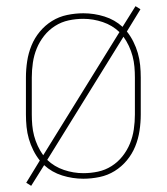

<svg xmlns="http://www.w3.org/2000/svg" viewBox="-20 -571 540 622"><path d="M81 31 65 21 109 -51Q97 -66 88 -84Q79 -102 73.5 -121Q68 -140 66 -160Q64 -180 64 -200V-320Q64 -346 68 -372.5Q72 -399 82 -423.5Q92 -448 109 -468.5Q126 -489 148.5 -503Q171 -517 197.5 -522.5Q224 -528 250 -528Q285 -528 318.5 -517.5Q352 -507 377 -484L419 -551L435 -541L391 -469Q403 -454 412 -436Q421 -418 426.5 -399Q432 -380 434 -360Q436 -340 436 -320V-200Q436 -174 432 -147.5Q428 -121 418 -96.5Q408 -72 391 -51.5Q374 -31 351.5 -17Q329 -3 302.5 2.5Q276 8 250 8Q215 8 181.5 -2.5Q148 -13 123 -36ZM120 -68 367 -467Q344 -489 313 -499.5Q282 -510 250 -510Q226 -510 202.5 -505Q179 -500 158.5 -487Q138 -474 123 -455Q108 -436 99 -414Q90 -392 86.5 -368Q83 -344 83 -320V-200Q83 -183 84.5 -165.5Q86 -148 90.5 -131Q95 -114 102.5 -98Q110 -82 120 -68ZM250 -10Q274 -10 297.5 -15Q321 -20 341.5 -33Q362 -46 377 -65Q392 -84 401 -106Q410 -128 413.5 -152Q417 -176 417 -200V-320Q417 -337 415.5 -354.5Q414 -372 409.5 -389Q405 -406 397.5 -422Q390 -438 380 -452L133 -53Q156 -31 187 -20.5Q218 -10 250 -10Z"/></svg>

Font: Iosevka SS04 Thin
Style: Regular
Weight: 100
Monospace: yes
Designer: Belleve Invis
Foundry: Belleve Invis
Version: Version 19.0.0; ttfautohint (v1.8.4)